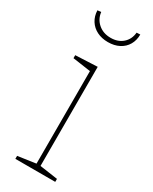

<svg xmlns="http://www.w3.org/2000/svg" viewBox="-193 -786 665 834"><g transform="rotate(30 139.0 -369.5)"><path d="M156 -21 149 -29 246 -15V0H46V-15L143 -29L136 -21V-499L143 -491L46 -505V-520L156 -525ZM140 -640Q109 -640 85 -652Q61 -664 47 -686Q33 -708 32 -737L50 -739Q54 -705 79 -683.5Q104 -662 141 -662Q178 -662 201.5 -683Q225 -704 228 -738L246 -739Q246 -710 233 -687.5Q220 -665 196 -652.5Q172 -640 140 -640Z"/></g></svg>

Font: Bitter Thin Thin
Style: Regular
Weight: 250
Version: Version 2.002